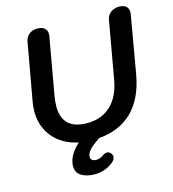

<svg xmlns="http://www.w3.org/2000/svg" viewBox="-130 -817 1019 1132"><g transform="rotate(-15 379.0 -251.0)"><path d="M758 -662Q758 -654 757 -650L695 -294Q670 -155 592 -78.5Q514 -2 387 8Q380 14 355.5 31.5Q331 49 318 66.5Q305 84 305 102Q305 115 314.5 121.5Q324 128 337 128Q363 128 382 113Q398 102 409 102Q423 102 433 114Q441 123 441 135Q441 152 422 168Q399 187 370 197.5Q341 208 310 208Q260 208 228 188.5Q196 169 196 129Q196 66 265 2Q169 -18 114 -83Q59 -148 59 -242Q59 -272 65 -303L127 -650Q132 -678 152 -694Q172 -710 202 -710Q230 -710 245.5 -697Q261 -684 261 -661Q261 -654 260 -650L198 -300Q192 -266 192 -237Q192 -95 344 -95Q432 -95 488.5 -148.5Q545 -202 562 -300L624 -650Q628 -677 649.5 -693.5Q671 -710 701 -710Q728 -710 743 -697.5Q758 -685 758 -662Z"/></g></svg>

Font: Kodchasan
Style: Bold Italic
Weight: 700
Italic angle: -10°
Version: Version 1.000; ttfautohint (v1.6)